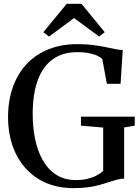

<svg xmlns="http://www.w3.org/2000/svg" viewBox="-20 -985 743 1016"><path d="M369.5 10.5Q286.5 10.5 221.8 -18Q157 -46.5 112.8 -97.5Q68.5 -148.5 45.5 -216.5Q22.5 -284.5 22.5 -362Q22.5 -453 48.5 -525.2Q74.5 -597.5 122.8 -648Q171 -698.5 238.8 -725Q306.5 -751.5 390 -751.5Q433.5 -751.5 470 -747Q506.5 -742.5 536.5 -736.2Q566.5 -730 589.8 -725.2Q613 -720.5 629.5 -720L618 -541.5H545.5L521.5 -672Q515 -680 498.2 -688.5Q481.5 -697 454 -703Q426.5 -709 387.5 -709Q312 -709 259.5 -671.5Q207 -634 180 -560.8Q153 -487.5 153 -380.5Q153 -313 165.5 -250.5Q178 -188 205.5 -138.8Q233 -89.5 276.8 -60.8Q320.5 -32 383 -32Q413.5 -32 440 -38Q466.5 -44 488.2 -55Q510 -66 526 -80V-310L408.5 -320V-367.5H693V-320L637 -310.5V-40Q618 -39.5 598.5 -34.2Q579 -29 556.8 -21.5Q534.5 -14 507.5 -6.5Q480.5 1 446.8 5.8Q413 10.5 369.5 10.5ZM239.5 -791.5 209.5 -814.5 333 -965H411L534.5 -814.5L504.5 -791.5L372 -889.5Z"/></svg>

Font: Merriweather 72pt Medium
Style: Regular
Weight: 500
Version: Version 2.100